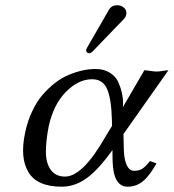

<svg xmlns="http://www.w3.org/2000/svg" viewBox="-20 -702 662 732"><path d="M426.8 -682.1Q442.4 -682.1 453.4 -671.9Q464.4 -661.6 461.4 -647Q459.5 -636.7 451.7 -628.9L334 -506.8Q326.2 -499 320.3 -499Q314.5 -499 311 -502.9Q307.6 -506.8 308.6 -512.2Q308.6 -513.7 313 -522L395.5 -665Q405.8 -682.1 426.8 -682.1ZM450.7 -190.9 452.1 -132.8Q453.1 -93.3 463.4 -72Q473.6 -50.8 490.7 -50.8Q509.8 -50.8 522 -58.3Q534.2 -65.9 551.8 -87.9L576.7 -79.1Q550.3 -31.7 524.9 -11Q499.5 9.8 466.8 9.8Q411.1 9.8 409.2 -90.8L408.7 -129.9Q355.5 -55.2 310.5 -22.7Q265.6 9.8 214.8 9.8Q122.1 9.8 88.9 -44.9Q55.2 -99.1 75.7 -195.8Q85 -240.7 102.5 -277.3Q120.1 -314.9 142.6 -340.8Q165 -366.7 190.4 -386.2Q215.8 -405.8 243.2 -417Q270.5 -428.2 295.4 -433.6Q320.3 -439 344.2 -439Q377 -439 399.7 -424.1Q422.4 -409.2 431.6 -387.7Q440.9 -366.2 445.3 -345Q449.7 -323.7 449.2 -308.6L448.7 -293.9L530.3 -434.1Q538.1 -434.1 553.7 -431.6Q569.3 -429.2 577.1 -429.2Q585 -429.2 600.3 -431.6Q615.7 -434.1 622.1 -434.1ZM407.2 -222.2 406.7 -243.2Q404.8 -322.8 388.9 -361.3Q373 -399.9 331.1 -399.9Q278.3 -399.9 230.7 -351.1Q183.1 -302.2 165.5 -219.2Q154.8 -164.1 155 -121.8Q155.3 -79.6 173.8 -54.2Q192.4 -28.8 228 -28.8Q295.4 -28.8 382.3 -181.2Z"/></svg>

Font: Linux Biolinum G
Style: Italic
Weight: 400
Italic angle: -12°
Designer: Philipp H. Poll
Foundry: Philipp H. Poll
Version: Version 0.5.1